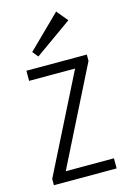

<svg xmlns="http://www.w3.org/2000/svg" viewBox="-118 -824 587 881"><g transform="rotate(-15 175.5 -383.5)"><path d="M25 -30 272 -521 274 -492H39V-540H326V-510L79 -18L76 -48H323V0H25ZM285 -714 109 -589 87 -616 241 -767Z"/></g></svg>

Font: Pathway Extreme Condensed Thin
Style: Regular
Weight: 250
Width: 3
Version: Version 1.001;gftools[0.9.26]